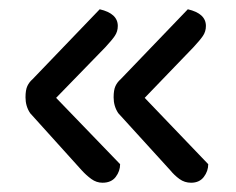

<svg xmlns="http://www.w3.org/2000/svg" viewBox="-20 -436 509 414"><path d="M239 -82Q239 -67 229.5 -54.5Q220 -42 201 -42Q188 -42 177 -50Q166 -58 156 -69L45 -192Q35 -207 35 -226Q35 -242 39 -250.5Q43 -259 50 -265L195 -416Q234 -407 234 -380Q234 -368 227.5 -358.5Q221 -349 207 -334L101 -225ZM429 -82Q429 -67 419.5 -54.5Q410 -42 392 -42Q378 -42 367 -50Q356 -58 347 -69L235 -192Q225 -207 225 -226Q225 -242 229 -250.5Q233 -259 240 -265L385 -416Q424 -407 424 -380Q424 -368 417.5 -358.5Q411 -349 397 -334L292 -225Z"/></svg>

Font: Baloo Da 2
Style: Regular
Weight: 400
Designer: Noopur Datye, Sulekha Rajkumar and Ek Type
Foundry: Ek Type
Version: Version 1.640;hotconv 1.0.111;makeotfexe 2.5.65597; ttfautoh